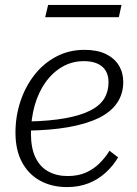

<svg xmlns="http://www.w3.org/2000/svg" viewBox="-20 -750 556 782"><path d="M253 12Q191 12 143.5 -14Q96 -40 69.5 -89.5Q43 -139 43 -210Q43 -276 63 -336.5Q83 -397 120 -444.5Q157 -492 209 -519.5Q261 -547 324 -547Q376 -547 411 -530Q446 -513 464 -483.5Q482 -454 482 -416Q482 -368 457 -331Q432 -294 382 -269.5Q332 -245 258 -232Q184 -219 86 -218L91 -255Q183 -257 246 -268.5Q309 -280 348 -300Q387 -320 404.5 -348.5Q422 -377 422 -415Q422 -443 410.5 -462Q399 -481 376.5 -491Q354 -501 322 -501Q273 -501 233 -477.5Q193 -454 164.5 -413.5Q136 -373 121 -319.5Q106 -266 106 -206Q106 -147 124.5 -108.5Q143 -70 177 -51.5Q211 -33 255 -33Q298 -33 329.5 -47Q361 -61 384.5 -84Q408 -107 426 -136L461 -109Q441 -75 410.5 -47Q380 -19 340.5 -3.5Q301 12 253 12ZM176 -730H475L464 -680H164Z"/></svg>

Font: Roboto Serif ExtraLight
Style: Italic
Weight: 250
Italic angle: -10°
Designer: Greg Gazdowicz
Foundry: Commercial Type
Version: Version 1.008